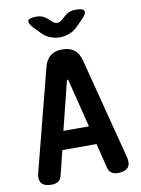

<svg xmlns="http://www.w3.org/2000/svg" viewBox="-102 -1018 804 1096"><g transform="rotate(-10 300.0 -470.0)"><path d="M226 -281H374L305 -558Q303 -565 300 -565Q297 -565 295 -558ZM434 -33 399 -174H201L166 -33Q161 -11 146.5 -0.5Q132 10 105 10Q65 10 48.5 -11Q32 -32 44 -75L194 -657Q205 -699 231 -719.5Q257 -740 300 -740Q343 -740 369 -719.5Q395 -699 406 -657L556 -75Q568 -32 551 -11Q534 10 494 10Q467 10 453 -0.5Q439 -11 434 -33ZM186 -950Q208 -950 224.5 -942.5Q241 -935 257 -920L266 -911Q282 -894 299 -894Q316 -894 333 -911L344 -921Q360 -937 377 -943.5Q394 -950 415 -950Q457 -950 463.5 -935Q470 -920 441 -890L405 -854Q383 -831 354 -820.5Q325 -810 300 -810Q275 -810 246 -820.5Q217 -831 196 -854L161 -890Q132 -921 138 -935.5Q144 -950 186 -950Z"/></g></svg>

Font: Maple Mono Normal NL
Style: Bold
Weight: 700
Monospace: yes
Designer: subframe7536
Version: Version 7.000